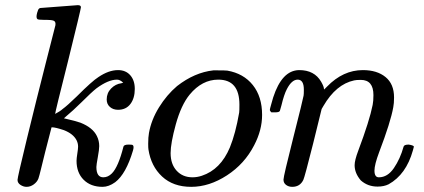

<svg xmlns="http://www.w3.org/2000/svg" viewBox="-20 -714 1646 745"><path d="M137 -683Q138 -683 209.5 -688.5Q281 -694 282 -694Q294 -694 294 -686Q294 -679 244 -477Q194 -279 194 -272Q213 -282 223 -291Q241 -304 278 -340Q338 -400 362 -415Q402 -442 438 -442Q468 -442 485.5 -422Q503 -402 503 -369Q503 -333 486 -310.5Q469 -288 438 -288Q419 -288 406.5 -299Q394 -310 394 -328Q394 -353 411 -370.5Q428 -388 451 -391L458 -393Q446 -405 434 -405Q400 -405 354 -371Q335 -356 296 -317Q267 -288 228 -255Q276 -244 292 -238Q340 -219 356 -186Q365 -168 365 -147Q365 -134 359.5 -104Q354 -74 354 -66Q354 -26 381 -26Q399 -26 414 -41Q439 -66 459 -145Q461 -153 479 -153Q493 -153 495 -151Q501 -147 496 -130Q469 -39 427 -7Q402 11 378 11Q332 11 304.5 -16.5Q277 -44 277 -90Q277 -99 280 -118Q283 -137 283 -145Q283 -158 277 -170Q264 -195 228 -209Q195 -220 182 -220H180Q167 -171 155.5 -125Q144 -79 138.5 -56Q133 -33 129 -21Q124 -8 111 1.5Q98 11 83 11Q71 11 59.5 3.5Q48 -4 48 -16Q48 -26 84.5 -176Q121 -326 158 -471L195 -616Q197 -630 188.5 -633.5Q180 -637 160 -637Q153 -637 149 -637Q128 -637 125 -640Q119 -645 124 -664Q128 -678 131 -680Q134 -683 137 -683Z M808 -441H822Q854 -441 862 -440Q925 -429 961 -384Q997 -339 997 -268Q997 -209 966 -150Q929 -78 860.5 -33.5Q792 11 722 11Q652 11 609 -29Q566 -69 556 -134Q555 -140 555 -156Q555 -182 558 -198Q567 -249 597 -297.5Q627 -346 667 -380Q735 -433 808 -441ZM642 -120Q642 -77 665.5 -51.5Q689 -26 727 -26Q745 -26 763 -32Q836 -56 872 -142Q894 -196 908 -277Q909 -283 909 -308Q909 -405 827 -405Q764 -405 716 -347Q683 -307 662 -231Q642 -158 642 -120Z M1114 11Q1100 11 1090 3.5Q1080 -4 1080 -17Q1080 -30 1118 -180Q1156 -330 1158 -343Q1159 -348 1159 -366Q1159 -405 1135 -405Q1112 -405 1093 -368Q1082 -347 1072 -305Q1066 -285 1066 -284Q1064 -278 1047 -278H1033Q1027 -284 1027 -287Q1027 -291 1032 -308Q1062 -426 1124 -440Q1132 -442 1141 -442Q1200 -442 1226 -397Q1237 -378 1237 -369Q1237 -367 1238 -367L1249 -378Q1311 -442 1388 -442Q1443 -442 1476 -415Q1509 -388 1509 -336Q1509 -313 1506 -298Q1496 -241 1451 -123Q1433 -75 1433 -52Q1433 -26 1450 -26Q1484 -26 1508.5 -62Q1533 -98 1546 -145Q1548 -153 1566 -153Q1585 -150 1586 -145Q1586 -144 1582 -130Q1556 -37 1488 1Q1470 10 1445 10Q1407 10 1380 -14Q1356 -42 1356 -73Q1356 -92 1370 -129Q1414 -246 1426 -307Q1429 -322 1429 -345Q1429 -404 1380 -404Q1362 -404 1354 -402Q1284 -387 1235 -303L1228 -291L1195 -157Q1162 -26 1157 -16Q1144 11 1114 11Z"/></svg>

Font: MathJax_Math
Style: Italic
Weight: 400
Version: Version 1.1